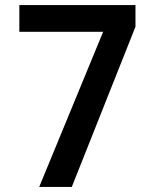

<svg xmlns="http://www.w3.org/2000/svg" viewBox="-20 -734 603 754"><path d="M134 0 385 -609H56V-714H512V-629L262 0Z"/></svg>

Font: Noto Sans Mono SemiCondensed SemiBold
Style: Regular
Weight: 600
Width: 4
Designer: Monotype Design Team
Foundry: Monotype Imaging Inc.
Version: Version 2.014; ttfautohint (v1.8.4.7-5d5b)